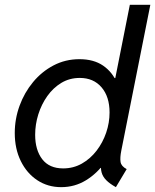

<svg xmlns="http://www.w3.org/2000/svg" viewBox="-20 -772 646 800"><path d="M462.9 7.8Q437.5 -6.3 422.9 -21Q408.2 -35.6 403.3 -53.7Q398.4 -71.8 402.3 -95.7L422.9 -72.3H376L413.1 -128.9L463.9 -382.8L449.7 -446.8H460.4L521 -752H606.4L485.4 -144.5Q479.5 -114.7 482.4 -96.9Q485.4 -79.1 507.8 -67.4ZM234.9 7.8Q179.2 7.8 135.5 -21Q91.8 -49.8 66.7 -100.8Q41.5 -151.9 41.5 -217.8Q41.5 -276.4 61.5 -331.3Q81.5 -386.2 117.7 -429.9Q153.8 -473.6 203.1 -499.5Q252.4 -525.4 311 -525.4Q370.6 -525.4 409.7 -498.5Q448.7 -471.7 468.3 -425Q487.8 -378.4 487.8 -319.3Q487.8 -260.7 469.7 -202.6Q451.7 -144.5 418.2 -96.9Q384.8 -49.3 338.1 -20.8Q291.5 7.8 234.9 7.8ZM243.2 -70.3Q285.6 -70.3 321 -90.3Q356.4 -110.4 382.3 -144Q408.2 -177.7 422.4 -219.2Q436.5 -260.7 436.5 -303.2Q436.5 -369.1 403.1 -408.2Q369.6 -447.3 312.5 -447.3Q270 -447.3 235.8 -426.8Q201.7 -406.2 177.2 -371.8Q152.8 -337.4 139.6 -295.4Q126.5 -253.4 126.5 -210.4Q126.5 -147 156 -108.6Q185.5 -70.3 243.2 -70.3Z"/></svg>

Font: Reddit Sans
Style: Italic
Weight: 400
Italic angle: -11.25°
Designer: Stephen Hutchings
Version: Version 1.013